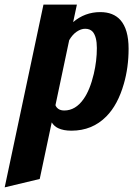

<svg xmlns="http://www.w3.org/2000/svg" viewBox="-111 -557 599 827"><path d="M76.2 -537.1H220.2L204.1 -461.9Q254.9 -504.9 320.8 -504.9Q377 -504.9 407.7 -470.7Q442.9 -430.7 442.9 -347.2Q442.9 -266.6 422.4 -195.8Q396.5 -105.5 347.2 -55.7Q286.6 5.9 196.8 5.9Q162.1 5.9 139.6 -4.9Q122.6 -12.7 111.8 -29.8L60.1 213.9L-90.8 250ZM249 -130.4Q276.4 -168.9 293 -238.8Q306.2 -294.9 306.2 -350.1Q306.2 -399.4 288.1 -420.4Q276.4 -433.1 255.9 -433.1Q237.8 -433.1 219.2 -420.4Q200.7 -407.7 187 -383.8L127.9 -104Q131.3 -94.2 140.9 -87.6Q150.4 -81.1 166 -81.1Q214.4 -81.1 249 -130.4Z"/></svg>

Font: Pattaya
Style: Regular
Weight: 400
Designer: Pablo Impallari / Thai characters Designed by Thanarat Vachiruckul and Suppakit Chalermlarp
Foundry: Pablo Impallari
Version: Version 2.001